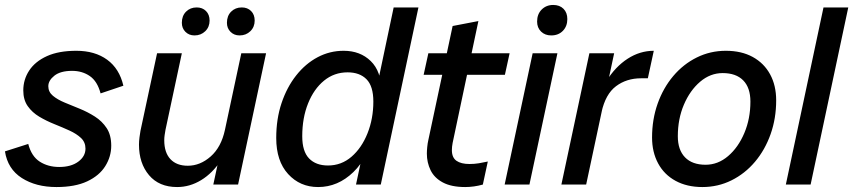

<svg xmlns="http://www.w3.org/2000/svg" viewBox="-37 -745 3444 775"><path d="M191 10Q108 10 51 -26.5Q-6 -63 -17 -134L77 -164Q90 -114 123.5 -92.5Q157 -71 202 -71Q250 -71 279 -92.5Q308 -114 308 -145Q308 -171 290 -188Q272 -205 243.5 -218Q215 -231 182.5 -244Q150 -257 121.5 -274Q93 -291 75 -316.5Q57 -342 57 -380Q57 -424 81 -460.5Q105 -497 152.5 -518.5Q200 -540 271 -540Q346 -540 395.5 -504Q445 -468 461 -399L369 -368Q356 -417 325.5 -438Q295 -459 254 -459Q207 -459 182.5 -439.5Q158 -420 158 -397Q158 -374 176.5 -358.5Q195 -343 224 -331Q253 -319 285 -306Q317 -293 346 -274.5Q375 -256 393.5 -228Q412 -200 412 -157Q412 -113 388 -74.5Q364 -36 315 -13Q266 10 191 10Z M678 10Q605 10 564.5 -38Q524 -86 524 -161Q524 -175 526 -190.5Q528 -206 530 -217L597 -530H697L631 -221Q629 -210 627.5 -199.5Q626 -189 626 -179Q626 -129 651 -102.5Q676 -76 721 -76Q771 -76 813.5 -113.5Q856 -151 871 -221L937 -530H1037L924 0H824L861 -172L904 -221Q889 -150 855 -98Q821 -46 775 -18Q729 10 678 10ZM930 -602Q908 -602 893.5 -616.5Q879 -631 879 -653Q879 -681 896 -698Q913 -715 939 -715Q962 -715 976.5 -700.5Q991 -686 991 -662Q991 -636 973.5 -619Q956 -602 930 -602ZM748 -602Q726 -602 711.5 -616.5Q697 -631 697 -653Q697 -681 714 -698Q731 -715 757 -715Q780 -715 794.5 -700.5Q809 -686 809 -662Q809 -636 791.5 -619Q774 -602 748 -602Z M1247 10Q1174 10 1126 -42.5Q1078 -95 1078 -188Q1078 -265 1099.5 -329Q1121 -393 1158.5 -440.5Q1196 -488 1245 -514Q1294 -540 1350 -540Q1417 -540 1459.5 -498.5Q1502 -457 1502 -380L1475 -221Q1452 -111 1389.5 -50.5Q1327 10 1247 10ZM1287 -77Q1341 -77 1382 -112.5Q1423 -148 1446.5 -207Q1470 -266 1470 -335Q1470 -397 1442.5 -425Q1415 -453 1366 -453Q1312 -453 1271 -419.5Q1230 -386 1206.5 -327.5Q1183 -269 1183 -195Q1183 -134 1210.5 -105.5Q1238 -77 1287 -77ZM1400 0 1426 -122 1472 -265 1487 -407 1552 -715H1652L1500 0Z M1841 10Q1785 10 1750.5 -8.5Q1716 -27 1701 -58Q1686 -89 1686 -125Q1686 -136 1687.5 -151.5Q1689 -167 1692 -180L1790 -640L1894 -660L1790 -168Q1787 -152 1787 -139Q1787 -109 1805.5 -96Q1824 -83 1858 -83Q1878 -83 1896 -86Q1914 -89 1932 -93L1912 0Q1894 5 1876 7.5Q1858 10 1841 10ZM1673 -443 1692 -530H2020L2001 -443Z M2188 -602Q2163 -602 2147 -617.5Q2131 -633 2131 -658Q2131 -688 2149.5 -706.5Q2168 -725 2196 -725Q2222 -725 2237.5 -709.5Q2253 -694 2253 -668Q2253 -639 2235 -620.5Q2217 -602 2188 -602ZM2000 0 2113 -530H2213L2100 0Z M2229 0 2342 -530H2442L2329 0ZM2357 -279Q2374 -359 2410.5 -417.5Q2447 -476 2496.5 -508Q2546 -540 2602 -540L2578 -429H2551Q2492 -429 2449.5 -397Q2407 -365 2391 -292Z M2798 10Q2736 10 2690 -15Q2644 -40 2619.5 -85.5Q2595 -131 2595 -190Q2595 -263 2617.5 -326.5Q2640 -390 2680.5 -438Q2721 -486 2775.5 -513Q2830 -540 2893 -540Q2956 -540 3001.5 -515Q3047 -490 3071.5 -445Q3096 -400 3096 -340Q3096 -267 3073.5 -203.5Q3051 -140 3010.5 -92Q2970 -44 2915.5 -17Q2861 10 2798 10ZM2811 -80Q2861 -80 2902 -115Q2943 -150 2967.5 -208Q2992 -266 2992 -335Q2992 -391 2963 -420.5Q2934 -450 2880 -450Q2830 -450 2789 -415Q2748 -380 2723.5 -322.5Q2699 -265 2699 -195Q2699 -140 2728 -110Q2757 -80 2811 -80Z M3135 0 3287 -715H3387L3235 0Z"/></svg>

Font: Radio Canada Big
Style: Italic
Weight: 400
Italic angle: -12°
Designer: Étienne Aubert Bonn
Foundry: Coppers and Brasses
Version: Version 1.001